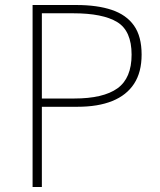

<svg xmlns="http://www.w3.org/2000/svg" viewBox="-20 -746 638 766"><path d="M110 0V-726H285Q368 -726 426 -706.5Q484 -687 514.5 -644Q545 -601 545 -528Q545 -458 515 -412Q485 -366 428 -343Q371 -320 289 -320H147V0ZM147 -353H276Q392 -353 448.5 -393.5Q505 -434 505 -528Q505 -623 447.5 -658Q390 -693 272 -693H147Z"/></svg>

Font: Noto Sans KR Thin Thin
Style: Regular
Weight: 250
Version: Version 2.004-H2;hotconv 1.0.118;makeotfexe 2.5.65603